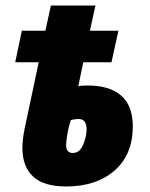

<svg xmlns="http://www.w3.org/2000/svg" viewBox="-20 -664 541 694"><path d="M61 -129Q61 -159 69 -199L120 -439H35L59 -553H144L164 -644H325L305 -553H408L383 -439H281L263 -352Q272 -355 296 -355Q376 -355 418 -318.5Q460 -282 460 -207Q460 -105 394 -47.5Q328 10 219 10Q138 10 99.5 -26Q61 -62 61 -129ZM293 -194Q293 -215 286 -224.5Q279 -234 263 -234Q252 -234 236 -230Q229 -210 224 -182.5Q219 -155 219 -140Q219 -111 243 -111Q267 -111 279.5 -138.5Q292 -166 293 -194Z"/></svg>

Font: Noto Sans UI CondBlack
Style: Italic
Weight: 900
Width: 3
Italic angle: -12°
Designer: Monotype Design Team
Foundry: Monotype Imaging Inc.
Version: Version 1.001